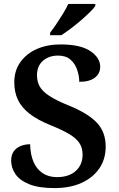

<svg xmlns="http://www.w3.org/2000/svg" viewBox="-20 -951 610 981"><path d="M258 10Q177 10 128.5 -10Q80 -30 58.5 -62Q37 -94 37 -130Q37 -159 50 -177.5Q63 -196 85.5 -205Q108 -214 134 -214Q135 -162 151 -124.5Q167 -87 197.5 -66.5Q228 -46 271 -46Q332 -46 367 -77.5Q402 -109 402 -161Q402 -196 385 -221Q368 -246 332 -267Q296 -288 239 -311Q172 -338 131.5 -369.5Q91 -401 72 -440Q53 -479 53 -531Q53 -590 84 -633.5Q115 -677 168 -700.5Q221 -724 289 -724Q391 -724 441.5 -690Q492 -656 492 -610Q492 -575 464.5 -554Q437 -533 385 -533Q385 -562 374.5 -593.5Q364 -625 340.5 -646Q317 -667 277 -667Q230 -667 199.5 -640.5Q169 -614 169 -567Q169 -534 183 -509Q197 -484 232 -461Q267 -438 331 -412Q428 -373 474 -325Q520 -277 520 -202Q520 -138 487.5 -90.5Q455 -43 396.5 -16.5Q338 10 258 10ZM236 -784Q251 -803 268.5 -829Q286 -855 302.5 -882Q319 -909 329 -931H467V-921Q459 -908 438.5 -888Q418 -868 392.5 -846Q367 -824 341 -804.5Q315 -785 293 -771H236Z"/></svg>

Font: Noto Serif Vithkuqi SemiBold
Style: Regular
Weight: 600
Version: Version 1.005